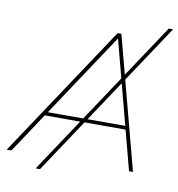

<svg xmlns="http://www.w3.org/2000/svg" viewBox="-133 -852 928 1003"><g transform="rotate(10 330.5 -350.0)"><path d="M123 70 681 -770H704L146 70ZM107 -211 120 -230H555L562 -211ZM-43 0 422 -700H442L627 0H606L426 -684H436L-18 0Z"/></g></svg>

Font: Montserrat Thin Thin
Style: Italic
Weight: 250
Italic angle: -11.3°
Version: Version 9.000